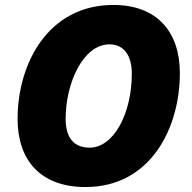

<svg xmlns="http://www.w3.org/2000/svg" viewBox="-20 -745 777 775"><path d="M325 10C588 10 706 -228 706 -450C706 -616 614 -725 438 -725C173 -725 51 -487 51 -265C51 -99 143 10 325 10ZM342 -149C277 -149 245 -190 245 -266C245 -409 315 -566 422 -566C480 -566 512 -521 512 -448C512 -285 438 -149 342 -149Z"/></svg>

Font: Noto Sans UI Black
Style: Italic
Weight: 900
Italic angle: -372°
Designer: Monotype Design Team
Foundry: Monotype Imaging Inc.
Version: Version 1.901